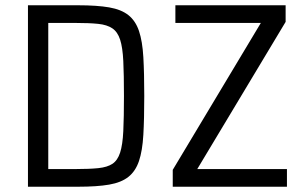

<svg xmlns="http://www.w3.org/2000/svg" viewBox="-20 -708 1149 728"><path d="M86 0V-688H276Q348 -688 394 -680Q440 -672 467 -650.5Q494 -629 507 -590.5Q520 -552 523.5 -491.5Q527 -431 527 -344Q527 -257 523.5 -196.5Q520 -136 507 -97.5Q494 -59 467 -37.5Q440 -16 394 -8Q348 0 276 0ZM163 -67H267Q319 -67 353 -70.5Q387 -74 406.5 -87Q426 -100 435.5 -129.5Q445 -159 447.5 -211Q450 -263 450 -344Q450 -425 447.5 -476.5Q445 -528 435.5 -557.5Q426 -587 406 -600.5Q386 -614 352.5 -617.5Q319 -621 267 -621H163ZM635 0V-64L969 -621H645V-688H1063V-625L728 -67H1068V0Z"/></svg>

Font: Saira SemiCondensed
Style: Regular
Weight: 400
Width: 4
Designer: Hector Gatti with collaboration of the Omnibus-Type team
Foundry: Omnibus-Type
Version: Version 1.101